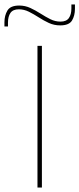

<svg xmlns="http://www.w3.org/2000/svg" viewBox="-49 -846 358 866"><path d="M140 0H120V-639H140ZM222.5 -731.5Q195 -731.5 171.2 -742.5Q147.5 -753.5 125.5 -767.8Q103.5 -782 81.5 -793Q59.5 -804 36 -804Q9.5 -804 -1.8 -787.8Q-13 -771.5 -13 -744.5V-726.5H-29V-745.5Q-29 -776 -15.5 -798.5Q-2 -821 37.5 -821Q64.5 -821 88 -810Q111.5 -799 133.8 -784.8Q156 -770.5 178 -759.5Q200 -748.5 224 -748.5Q250.5 -748.5 261.8 -764.8Q273 -781 273 -808V-826H289V-806Q289 -775.5 275.8 -753.5Q262.5 -731.5 222.5 -731.5Z"/></svg>

Font: Anek Latin Expanded Thin
Style: Regular
Weight: 250
Width: 7
Designer: Yesha Goshar
Foundry: Ek Type
Version: Version 1.003